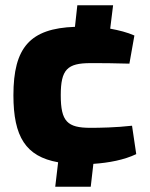

<svg xmlns="http://www.w3.org/2000/svg" viewBox="-20 -710 572 730"><path d="M498 -124 482 -232C421 -225 357 -224 324 -224C236 -224 211 -248 211 -348C211 -446 236 -470 324 -470C364 -470 413 -470 472 -468L491 -575C464 -587 432 -595 399 -601L410 -690H274L265 -608C94 -602 31 -529 31 -348C31 -190 78 -115 201 -93L190 0H325L335 -87C394 -91 452 -102 498 -124Z"/></svg>

Font: Exo 2 Extra Bold
Style: Regular
Weight: 800
Designer: Natanael Gama
Version: Version 1.001;PS 001.001;hotconv 1.0.88;makeotf.lib2.5.64775